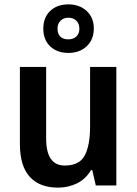

<svg xmlns="http://www.w3.org/2000/svg" viewBox="-20 -848 626 878"><path d="M512 -542V0H418L402 -70H396Q372 -29 332 -9.5Q292 10 245 10Q161 10 116 -39.5Q71 -89 71 -189V-542H191V-215Q191 -91 276 -91Q343 -91 367.5 -137Q392 -183 392 -271V-542ZM293 -606Q241 -606 209.5 -636Q178 -666 178 -717Q178 -768 209.5 -798Q241 -828 293 -828Q343 -828 376 -798Q409 -768 409 -718Q409 -667 376.5 -636.5Q344 -606 293 -606ZM293 -668Q315 -668 329 -681Q343 -694 343 -717Q343 -740 329 -753.5Q315 -767 293 -767Q271 -767 257 -753.5Q243 -740 243 -717Q243 -694 255.5 -681Q268 -668 293 -668Z"/></svg>

Font: Noto Sans Gurmukhi UI SemiCondensed SemiBold
Style: Regular
Weight: 600
Width: 4
Designer: Jelle Bosma - Monotype Design Team
Foundry: Monotype Imaging Inc.
Version: Version 2.004; ttfautohint (v1.8.4.7-5d5b)